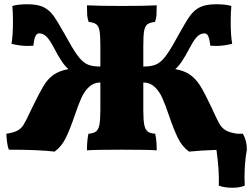

<svg xmlns="http://www.w3.org/2000/svg" viewBox="-20 -704 1186 903"><path d="M1130 130Q1130 156 1131 169Q1108 179 1072 179Q1036 179 1009 169Q1012 101 998 1Q928 3 869 9Q837 -14 817 -54.5Q797 -95 775 -160Q757 -213 743 -244Q729 -275 707 -295.5Q685 -316 654 -316V-187Q654 -139 658.5 -117Q663 -95 674 -86Q685 -77 710 -75Q717 -44 717 3Q678 0 553 0Q430 0 389 3Q389 -44 396 -75Q421 -77 432 -86Q443 -95 447.5 -117Q452 -139 452 -187V-316Q421 -316 399 -295.5Q377 -275 363 -244Q349 -213 331 -160Q309 -95 289 -54.5Q269 -14 237 9Q162 0 22 0Q16 -13 13 -37Q10 -61 10 -75Q44 -80 61.5 -89.5Q79 -99 89.5 -115Q100 -131 120 -174Q124 -181 130 -195Q165 -267 184.5 -299.5Q204 -332 231 -351.5Q258 -371 302 -379Q287 -391 270.5 -415.5Q254 -440 232 -482Q213 -518 198 -532.5Q183 -547 164 -547Q154 -547 147.5 -535.5Q141 -524 137 -489Q126 -488 108 -488Q74 -488 34 -498Q41 -537 41 -602Q41 -645 38 -676Q66 -684 109 -684Q157 -684 184.5 -670.5Q212 -657 231.5 -630Q251 -603 285 -542L303 -510Q332 -458 352 -433.5Q372 -409 394 -400Q416 -391 452 -391V-491Q452 -538 448 -559.5Q444 -581 433 -589.5Q422 -598 397 -601Q391 -618 390 -633.5Q389 -649 389 -679Q444 -676 553 -676Q663 -676 717 -679Q717 -649 716 -633.5Q715 -618 709 -601Q684 -598 673 -589.5Q662 -581 658 -559.5Q654 -538 654 -491V-391Q690 -391 712 -400Q734 -409 754 -433.5Q774 -458 803 -510L819 -539Q854 -602 873.5 -629.5Q893 -657 921 -670.5Q949 -684 997 -684Q1040 -684 1068 -676Q1065 -645 1065 -602Q1065 -537 1072 -498Q1032 -488 998 -488Q980 -488 969 -489Q965 -524 958.5 -535.5Q952 -547 942 -547Q923 -547 908 -532.5Q893 -518 874 -482Q852 -440 835.5 -415.5Q819 -391 804 -379Q849 -371 876 -351Q903 -331 923 -298.5Q943 -266 977 -194L986 -174Q1005 -132 1016 -115.5Q1027 -99 1044.5 -89.5Q1062 -80 1096 -75H1122Q1141 -44 1141 0Q1130 61 1130 130Z"/></svg>

Font: Vollkorn SC Black
Style: Regular
Weight: 900
Designer: Friedrich Althausen
Foundry: Friedrich Althausen
Version: Version 4.015